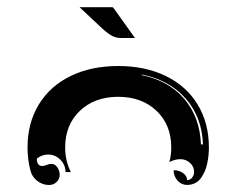

<svg xmlns="http://www.w3.org/2000/svg" viewBox="-20 -665 675 548"><path d="M207 -644.5H299.8Q302.2 -644.5 303.7 -642.6L365.2 -556.6H324.2Q309.6 -556.6 296.6 -564.5Q283.7 -572.3 268.1 -587.2ZM58.6 -244.1Q58.6 -313.7 90.6 -366.5Q122.6 -419.2 181.3 -447.9Q240 -476.6 317.4 -476.6Q394.8 -476.6 453.5 -447.9Q512.2 -419.2 544.2 -366.5Q576.2 -313.7 576.2 -244.1Q576.2 -232.9 575.1 -221.8Q574 -210.7 571.4 -198.2Q568.8 -185.8 564.1 -175.2Q559.3 -164.6 552.9 -155.9Q546.4 -147.2 536.4 -142.2Q526.4 -137.2 513.9 -137.2Q498 -137.2 486.8 -149.5Q475.6 -161.9 475.6 -179.2Q491.5 -179.2 502.7 -170.9Q513.9 -162.6 513.9 -150.9Q522.2 -150.9 528.1 -157.8Q533.9 -164.8 533.9 -174.6Q533.9 -189.7 522.2 -200.2Q510.5 -210.7 494.9 -210.7Q479.2 -210.7 463.4 -202.4Q468.8 -222.2 468.8 -244.1Q468.8 -308.8 426.6 -348.8Q384.5 -388.7 317.4 -388.7Q250.2 -388.7 208.1 -348.8Q166 -308.8 166 -244.1Q166 -205.1 182.4 -173.8H167Q167 -194.3 152.3 -209.1Q137.7 -223.9 117.2 -223.9Q99.1 -223.9 85.2 -212.2Q85.2 -191.4 100.3 -191.2Q105.5 -191.2 113.2 -194.2Q120.8 -197.3 126 -197.3Q137.5 -197.3 143.9 -187.3Q150.4 -177.2 150.4 -166.3Q150.4 -154.1 141.5 -145.5Q132.6 -137 120.1 -137Q101.6 -137 86.7 -148.4Q71.8 -159.9 67.1 -177.2Q58.6 -209 58.6 -244.1ZM384.3 -450.7Q461.9 -434.8 506.3 -382.3Q550.8 -329.8 553.5 -252.9H559.3Q556.6 -330.3 510.3 -383.3Q463.9 -436.3 384.8 -452.4Z"/></svg>

Font: AgreloyInT3
Style: Medium
Weight: 400
Designer: gluk
Foundry: gluk
Version: Version 0.27